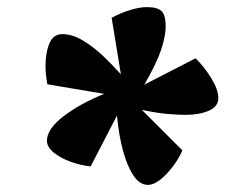

<svg xmlns="http://www.w3.org/2000/svg" viewBox="-20 -820 634 540"><path d="M396 -300Q373 -300 355.5 -326Q338 -352 326 -396Q314 -440 309 -495L235 -352Q206 -355 177.5 -365.5Q149 -376 130.5 -391.5Q112 -407 112 -424Q112 -457 158 -492.5Q204 -528 273 -556L113 -583Q111 -595 109.5 -608Q108 -621 108 -633Q108 -672 119 -698Q130 -724 155 -724Q183 -724 212.5 -706.5Q242 -689 269.5 -663Q297 -637 320 -611L294 -770Q318 -783 345 -791.5Q372 -800 393 -800Q423 -800 434.5 -788.5Q446 -777 446 -746Q446 -718 433 -679.5Q420 -641 386 -582L530 -656Q554 -633 574 -600.5Q594 -568 594 -544Q594 -520 567 -508.5Q540 -497 503 -497Q480 -497 451 -499.5Q422 -502 379 -511L493 -397Q483 -374 466 -351.5Q449 -329 430.5 -314.5Q412 -300 396 -300Z"/></svg>

Font: Lemonada SemiBold
Style: Regular
Weight: 600
Designer: Mohamed Gaber (Arabic), Eduardo Tunni (Latin)
Foundry: Kief Type Foundry
Version: Version 4.005; ttfautohint (v1.8.3)